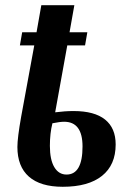

<svg xmlns="http://www.w3.org/2000/svg" viewBox="-20 -714 497 744"><path d="M237.8 -37.6Q299.8 -37.6 299.8 -146.5Q299.8 -242.2 228.5 -242.2Q212.4 -242.2 183.1 -236.3Q173.3 -197.3 173.3 -148.9Q173.3 -95.2 190.4 -66.4Q207.5 -37.6 237.8 -37.6ZM47.4 -144.5Q47.4 -179.7 62 -261.7L112.8 -538.1H57.1L65.9 -588.9H121.6L140.1 -693.8H268.1L249.5 -588.9H318.4L309.6 -538.1H240.7L193.8 -278.8Q231.9 -283.7 265.1 -283.7Q346.2 -283.7 387.2 -250.7Q428.2 -217.8 428.2 -154.3Q428.2 -74.7 375.2 -32.5Q322.3 9.8 223.1 9.8Q136.7 9.8 92 -29.5Q47.4 -68.8 47.4 -144.5Z"/></svg>

Font: Tinos
Style: Bold Italic
Weight: 700
Italic angle: -16.333°
Designer: Steve Matteson
Foundry: Monotype Imaging Inc.
Version: Version 1.23